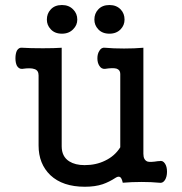

<svg xmlns="http://www.w3.org/2000/svg" viewBox="-20 -708 707 746"><path d="M129.9 -415V-142.6Q129.9 -71.3 175.8 -27.3Q223.6 17.6 309.6 17.6Q349.6 17.6 378.9 7.8Q404.3 -1 429.7 -17.6Q440.4 -24.4 447.3 -19.5Q453.1 -15.6 457 2Q491.2 -1 530.3 -1Q568.4 -1 598.6 2Q612.3 4.9 621.1 -8.8Q628.9 -21.5 628.9 -41Q628.9 -60.5 621.1 -72.3Q612.3 -85.9 598.6 -82H594.7Q564.5 -77.1 553.7 -80.1Q537.1 -85.9 537.1 -110.4V-522.5Q502.9 -519.5 461.9 -519.5Q419.9 -519.5 387.7 -522.5Q374 -524.4 366.2 -510.7Q358.4 -499 358.4 -481.4Q358.4 -463.9 366.2 -452.1Q374 -439.5 387.7 -440.4Q418.9 -445.3 432.6 -441.4Q447.3 -436.5 447.3 -420.9V-135.7Q425.8 -101.6 388.7 -84Q353.5 -66.4 308.6 -66.4Q272.5 -66.4 249 -81.1Q219.7 -99.6 219.7 -139.6V-522.5Q191.4 -520.5 146.5 -520.5Q96.7 -520.5 66.4 -522.5Q53.7 -524.4 45.9 -511.7Q40 -500 40 -481.4Q40 -463.9 45.9 -452.1Q53.7 -439.5 66.4 -440.4Q99.6 -445.3 114.3 -439.5Q129.9 -434.6 129.9 -415ZM220.7 -688.5Q192.4 -688.5 176.8 -670.9Q162.1 -655.3 162.1 -631.8Q162.1 -610.4 176.8 -594.7Q192.4 -577.1 220.7 -577.1Q248 -577.1 264.6 -594.7Q280.3 -610.4 280.3 -631.8Q280.3 -655.3 264.6 -670.9Q248 -688.5 220.7 -688.5ZM405.3 -688.5Q377 -688.5 361.3 -670.9Q346.7 -655.3 346.7 -631.8Q346.7 -610.4 361.3 -594.7Q377 -577.1 405.3 -577.1Q432.6 -577.1 449.2 -594.7Q463.9 -610.4 463.9 -631.8Q463.9 -655.3 449.2 -670.9Q432.6 -688.5 405.3 -688.5Z"/></svg>

Font: Gungsuh
Style: Regular
Weight: 400
Version: Version 2.21